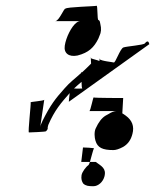

<svg xmlns="http://www.w3.org/2000/svg" viewBox="-20 -692 536 664"><path d="M86 -338C88 -336 76 -234 80 -234C84 -234 137 -236 139 -238C141 -240 144 -243 145 -247V-252C145 -254 147 -258 147 -260C169 -311 191 -336 221 -370C219 -356 218 -340 218 -340L496 -539C497 -529 497 -562 481 -542C476 -536 419 -532 407 -528C395 -524 379 -472 373 -476C372 -477 328 -481 324 -488V-481C315 -485 298 -488 294 -491L295 -472C285 -462 273 -450 264 -442C259 -442 260 -443 261 -440C236 -417 223 -409 203 -386C171 -350 155 -330 127 -274C124 -266 120 -260 119 -252L133 -347C132 -343 84 -340 86 -338ZM171 -619H259C255 -619 250 -618 245 -614C227 -601 208 -562 204 -534C200 -508 218 -494 248 -500C287 -510 305 -528 320 -558L324 -568C330 -580 331 -593 327 -609C326 -614 326 -621 320 -623C316 -625 318 -674 314 -672C310 -670 208 -668 207 -662C202 -667 185 -619 171 -619ZM223 -388ZM236 -386C244 -394 253 -401 262 -409C262 -397 263 -386 265 -386C265 -386 248 -385 236 -386ZM293 -494C292 -493 293 -492 294 -491ZM267 -182 261 -132H291C296 -148 302 -176 305 -178C309 -181 267 -182 267 -182ZM289 -308H384C375 -308 365 -304 356 -298C353 -296 349 -294 345 -292C332 -284 321 -270 311 -248C305 -236 307 -215 310 -206C317 -181 335 -173 372 -173C380 -173 391 -176 406 -184C423 -194 433 -209 438 -229C445 -255 437 -276 415 -292C410 -296 406 -298 403 -300L406 -353C406 -353 306 -353 304 -355C302 -357 293 -308 289 -308ZM262 -86C260 -73 263 -64 268 -57C277 -49 286 -48 303 -48C320 -48 336 -63 341 -81C349 -110 330 -118 311 -132H291C289 -126 287 -122 286 -121C278 -116 264 -98 262 -86ZM324 -488C324 -488 323 -489 323 -489C323 -489 324 -490 324 -490Z"/></svg>

Font: FailCity
Style: OBL
Weight: 400
Version: Version 1